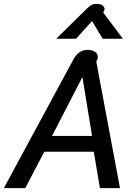

<svg xmlns="http://www.w3.org/2000/svg" viewBox="-23 -977 722 997"><path d="M358 -668Q385 -718 431 -718Q457 -718 471 -707.5Q485 -697 485 -680Q485 -671 477 -657L600 0H496L464 -189H207L108 0H-3ZM455 -271 405 -577 247 -271ZM425 -929Q441 -945 451.5 -951Q462 -957 478 -957Q498 -957 509 -949Q520 -941 520 -929Q520 -924 516 -918L513 -912L615 -776H510L455 -868L372 -776H269Z"/></svg>

Font: Niramit Medium
Style: Italic
Weight: 500
Italic angle: -10°
Designer: Katatrad Aksorn Co.,Ltd.
Foundry: Cadson Demak Co.,Ltd.
Version: Version 1.000; ttfautohint (v1.6)